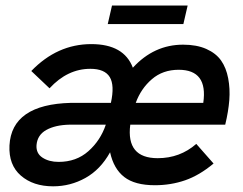

<svg xmlns="http://www.w3.org/2000/svg" viewBox="-20 -653 864 683"><path d="M363.3 -567.4 378.4 -633.3H647.5L632.3 -567.4ZM168.9 9.8Q98.1 9.8 54.2 -28.3Q10.3 -66.4 13.7 -135.7Q21.5 -281.7 232.4 -287.1H374.5Q388.2 -349.6 370.4 -378.9Q352.5 -408.2 301.3 -408.2Q220.2 -408.2 156.2 -338.9L91.3 -400.4Q183.6 -496.1 304.7 -496.1Q420.9 -496.1 452.6 -412.1Q527.8 -494.1 631.3 -494.1Q679.7 -494.1 714.1 -478.8Q748.5 -463.4 766.6 -437.5Q784.7 -411.6 791.7 -374.5Q798.8 -337.4 795.7 -296.9Q792.5 -256.3 781.2 -209.5H443.4Q428.2 -90.3 541 -90.3Q620.1 -90.3 678.2 -141.1L739.7 -71.3Q689.5 -29.3 638.7 -11.7Q587.9 5.9 531.2 5.9Q459.5 5.9 421.9 -23.4Q384.3 -52.7 371.6 -111.3Q337.4 -49.8 283.9 -20Q230.5 9.8 168.9 9.8ZM462.9 -287.1H703.1Q720.2 -404.8 615.7 -404.8Q559.1 -404.8 520.3 -371.3Q481.4 -337.9 462.9 -287.1ZM188.5 -77.1Q251.5 -77.1 294.4 -115.2Q337.4 -153.3 356.4 -209.5H227.5Q176.8 -208.5 144.8 -190.7Q112.8 -172.9 109.9 -136.7Q107.9 -107.4 131.1 -92.3Q154.3 -77.1 188.5 -77.1Z"/></svg>

Font: HK Grotesk SemiBold Italic
Style: Regular
Weight: 600
Italic angle: -13°
Designer: Alfredo Marco Pradil and Stefan Peev
Foundry: Hanken Design Co.
Version: Version 1.000;PS 001.000;hotconv 1.0.88;makeotf.lib2.5.64775